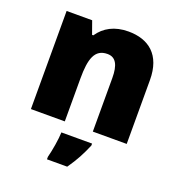

<svg xmlns="http://www.w3.org/2000/svg" viewBox="-140 -680 949 1017"><g transform="rotate(20 335.0 -171.0)"><path d="M412 -563C334 -563 278 -532 243 -480H236L210 -553H66V0H257V-242C257 -352 276 -413 348 -413C395 -413 415 -375 415 -302V0H606V-360C606 -502 526 -563 412 -563ZM433 72V61H260C259 99 248 165 237 207V221H351C389 167 410 126 433 72Z"/></g></svg>

Font: Noto Sans Arabic UI Bk
Style: Regular
Weight: 900
Designer: Monotype Design Team, Nadine Chahine and Nizar Qandah
Foundry: Monotype Imaging Inc.
Version: Version 2.010